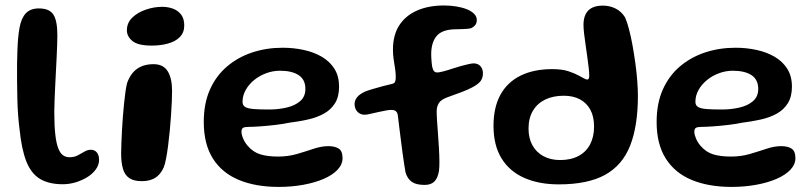

<svg xmlns="http://www.w3.org/2000/svg" viewBox="-20 -662 3034 718"><path d="M215 27Q162.5 27 129.2 6.8Q96 -13.5 78.2 -59Q60.5 -104.5 53 -180Q50 -201 47.8 -231Q45.5 -261 44.8 -295Q44 -329 43.8 -362.2Q43.5 -395.5 43.8 -423.5Q44 -451.5 45 -469.5Q46.5 -522.5 53 -558.2Q59.5 -594 76.5 -612.2Q93.5 -630.5 125.5 -630.5Q165 -630.5 179.8 -607.2Q194.5 -584 194.5 -530.5Q194.5 -517 193.8 -495.2Q193 -473.5 191.8 -447Q190.5 -420.5 189 -392Q187.5 -363.5 186.2 -336Q185 -308.5 184 -284.8Q183 -261 183 -244Q183 -192.5 186.8 -159.2Q190.5 -126 197.8 -107.5Q205 -89 215.5 -81.5Q226 -74 239.5 -74Q257.5 -74 270.8 -81Q284 -88 295.8 -95Q307.5 -102 320 -102Q334 -102 342.2 -91.8Q350.5 -81.5 350.5 -64.5Q350.5 -45.5 338.5 -28.8Q326.5 -12 306.8 0.2Q287 12.5 263 19.8Q239 27 215 27Z M510.5 15.5Q480.5 15.5 463.5 4Q446.5 -7.5 439.8 -30.8Q433 -54 433 -89Q433 -105.5 434 -127.8Q435 -150 436.2 -175Q437.5 -200 439.5 -225.8Q441.5 -251.5 444 -275.5Q446.5 -299.5 449.2 -319Q452 -338.5 455 -350.5Q467.5 -386.5 492 -404.2Q516.5 -422 554.5 -422Q590.5 -422 607 -395.8Q623.5 -369.5 623.5 -322.5Q623.5 -306.5 622.5 -282.2Q621.5 -258 619.5 -229.8Q617.5 -201.5 614.8 -172.2Q612 -143 608.5 -116.2Q605 -89.5 601 -68.8Q597 -48 592.5 -36.5Q580 -8.5 559.8 3.5Q539.5 15.5 510.5 15.5ZM547.5 -491.5Q495.5 -491.5 475 -508.8Q454.5 -526 454.5 -548.5Q454.5 -577 475 -596.5Q495.5 -616 526 -626.2Q556.5 -636.5 586.5 -636.5Q609 -636.5 627.8 -629.2Q646.5 -622 657.8 -606.8Q669 -591.5 669 -567Q669 -540 652.2 -523.2Q635.5 -506.5 607.8 -499Q580 -491.5 547.5 -491.5Z M1022 37Q936.5 37 873.5 11Q810.5 -15 776.2 -69Q742 -123 742 -206Q742 -275 765 -326.8Q788 -378.5 828.8 -413.2Q869.5 -448 923 -465.8Q976.5 -483.5 1037 -483.5Q1078 -483.5 1116 -475.2Q1154 -467 1183.8 -449.5Q1213.5 -432 1230.8 -404.5Q1248 -377 1248 -338Q1248 -300.5 1232.8 -276Q1217.5 -251.5 1191.2 -237Q1165 -222.5 1131.2 -215Q1097.5 -207.5 1061 -203Q1040.5 -198.5 1011.2 -195Q982 -191.5 954 -189.5Q926 -187.5 909.5 -187.5Q894.5 -187.5 888.8 -183.8Q883 -180 883 -169.5Q883 -159 889 -144.5Q895 -130 906 -117Q926.5 -93 953.5 -84.8Q980.5 -76.5 1020.5 -76.5Q1057.5 -76.5 1090.8 -86.2Q1124 -96 1153.2 -105.8Q1182.5 -115.5 1208 -115.5Q1232.5 -115.5 1246.8 -106.2Q1261 -97 1261 -70.5Q1261 -47 1242.2 -27.2Q1223.5 -7.5 1190.8 6.8Q1158 21 1114.5 29Q1071 37 1022 37ZM986 -252.5Q1021 -252.5 1052 -259.8Q1083 -267 1102.5 -283.8Q1122 -300.5 1122 -329.5Q1122 -364.5 1096.8 -381Q1071.5 -397.5 1027 -397.5Q1000.5 -397.5 975.5 -388.2Q950.5 -379 930.5 -362.8Q910.5 -346.5 898.8 -325.5Q887 -304.5 887 -281Q887 -268 897 -262Q907 -256 928.8 -254.2Q950.5 -252.5 986 -252.5Z M1568 29.5Q1536.5 29.5 1520.2 18.2Q1504 7 1496.5 -17Q1494.5 -29.5 1491.2 -49.8Q1488 -70 1484.8 -94.2Q1481.5 -118.5 1478.5 -143.5Q1475.5 -168.5 1472.5 -190.8Q1469.5 -213 1468 -228.5Q1466.5 -241.5 1460.2 -246.2Q1454 -251 1443.5 -251Q1436 -251 1424.5 -249Q1413 -247 1395 -243Q1376 -239 1363.8 -236Q1351.5 -233 1343.5 -233Q1332 -233 1323.5 -238.5Q1315 -244 1310.5 -253Q1306 -262 1306 -273.5Q1306 -286.5 1315.5 -298.5Q1325 -310.5 1346.5 -320Q1356 -324 1374.2 -329.2Q1392.5 -334.5 1412.5 -340Q1432.5 -345.5 1447 -348.5Q1455 -350.5 1457.5 -356.5Q1460 -362.5 1460 -374Q1460 -388.5 1457.5 -404.8Q1455 -421 1452.2 -439Q1449.5 -457 1449.5 -476.5Q1449.5 -531 1473.2 -567.5Q1497 -604 1540 -622.8Q1583 -641.5 1640.5 -641.5Q1663.5 -641.5 1685.5 -638Q1707.5 -634.5 1724.8 -627.8Q1742 -621 1752.5 -610.8Q1763 -600.5 1763 -587Q1763 -576 1757.5 -568.8Q1752 -561.5 1741.5 -556.5Q1732 -554 1717.5 -553.5Q1703 -553 1683.5 -552.5Q1634 -552 1613.2 -527.8Q1592.5 -503.5 1592.5 -459Q1592.5 -452 1593 -444Q1593.5 -436 1594.2 -428Q1595 -420 1596 -413.5Q1598.5 -401 1603 -396Q1607.5 -391 1615.5 -391Q1622 -391 1637.5 -395Q1653 -399 1674 -406Q1689 -411 1704.2 -415.2Q1719.5 -419.5 1732.2 -422.2Q1745 -425 1751 -425Q1767.5 -425 1776.8 -414.5Q1786 -404 1786 -388Q1786 -371 1777.5 -359.2Q1769 -347.5 1745.5 -335Q1730.5 -327 1707.8 -318.2Q1685 -309.5 1652.5 -298Q1629.5 -289.5 1621.2 -276.5Q1613 -263.5 1613 -245.5Q1613 -231 1614.5 -208.5Q1616 -186 1618 -159.8Q1620 -133.5 1621.5 -107.2Q1623 -81 1623.2 -58.8Q1623.5 -36.5 1621.5 -22.5Q1617 4.5 1604.2 17Q1591.5 29.5 1568 29.5Z M2069.5 27.5Q1995.5 27.5 1940.5 3.2Q1885.5 -21 1855.5 -69.8Q1825.5 -118.5 1825.5 -191.5Q1825.5 -260.5 1851.5 -307.8Q1877.5 -355 1926.8 -379.2Q1976 -403.5 2045.5 -403.5Q2082 -403.5 2106 -395.5Q2130 -387.5 2145 -379Q2155.5 -373 2163.8 -368.8Q2172 -364.5 2176 -364.5Q2183.5 -364.5 2183.5 -378.5Q2183.5 -389.5 2181.5 -408.2Q2179.5 -427 2176.2 -449.5Q2173 -472 2169.8 -494.8Q2166.5 -517.5 2164.2 -537Q2162 -556.5 2162 -568.5Q2162 -641 2234.5 -641Q2260 -641 2281.8 -630.2Q2303.5 -619.5 2317.5 -597Q2325 -580.5 2332.2 -552.8Q2339.5 -525 2345.5 -491.8Q2351.5 -458.5 2356.2 -423.8Q2361 -389 2363.2 -357.8Q2365.5 -326.5 2365.5 -304Q2365.5 -191 2336.5 -117.5Q2307.5 -44 2242.8 -8.2Q2178 27.5 2069.5 27.5ZM2074.5 -63.5Q2115 -63.5 2143.5 -78.8Q2172 -94 2186.8 -122.2Q2201.5 -150.5 2201.5 -188.5Q2201.5 -226.5 2187.5 -252Q2173.5 -277.5 2148.2 -290.8Q2123 -304 2088 -304Q2048.5 -304 2019 -289.8Q1989.5 -275.5 1973 -248Q1956.5 -220.5 1956.5 -181.5Q1956.5 -145 1971 -118.8Q1985.5 -92.5 2012.2 -78Q2039 -63.5 2074.5 -63.5Z M2715.5 37Q2630 37 2567 11Q2504 -15 2469.8 -69Q2435.5 -123 2435.5 -206Q2435.5 -275 2458.5 -326.8Q2481.5 -378.5 2522.2 -413.2Q2563 -448 2616.5 -465.8Q2670 -483.5 2730.5 -483.5Q2771.5 -483.5 2809.5 -475.2Q2847.5 -467 2877.2 -449.5Q2907 -432 2924.2 -404.5Q2941.5 -377 2941.5 -338Q2941.5 -300.5 2926.2 -276Q2911 -251.5 2884.8 -237Q2858.5 -222.5 2824.8 -215Q2791 -207.5 2754.5 -203Q2734 -198.5 2704.8 -195Q2675.5 -191.5 2647.5 -189.5Q2619.5 -187.5 2603 -187.5Q2588 -187.5 2582.2 -183.8Q2576.5 -180 2576.5 -169.5Q2576.5 -159 2582.5 -144.5Q2588.5 -130 2599.5 -117Q2620 -93 2647 -84.8Q2674 -76.5 2714 -76.5Q2751 -76.5 2784.2 -86.2Q2817.5 -96 2846.8 -105.8Q2876 -115.5 2901.5 -115.5Q2926 -115.5 2940.2 -106.2Q2954.5 -97 2954.5 -70.5Q2954.5 -47 2935.8 -27.2Q2917 -7.5 2884.2 6.8Q2851.5 21 2808 29Q2764.5 37 2715.5 37ZM2679.5 -252.5Q2714.5 -252.5 2745.5 -259.8Q2776.5 -267 2796 -283.8Q2815.5 -300.5 2815.5 -329.5Q2815.5 -364.5 2790.2 -381Q2765 -397.5 2720.5 -397.5Q2694 -397.5 2669 -388.2Q2644 -379 2624 -362.8Q2604 -346.5 2592.2 -325.5Q2580.5 -304.5 2580.5 -281Q2580.5 -268 2590.5 -262Q2600.5 -256 2622.2 -254.2Q2644 -252.5 2679.5 -252.5Z"/></svg>

Font: Gluten Medium
Style: Regular
Weight: 500
Designer: Tyler Finck
Foundry: Etcetera Type Company
Version: Version 1.300